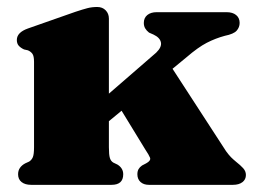

<svg xmlns="http://www.w3.org/2000/svg" viewBox="-20 -516 706 536"><path d="M67 0Q50 0 40.2 -7.8Q30.5 -15.5 30.5 -29.5Q30.5 -40 35.8 -47.5Q41 -55 50.5 -60L61.5 -65Q68.5 -69.5 71.8 -77.5Q75 -85.5 75 -105V-343.5Q75 -359.5 70.5 -365.8Q66 -372 58 -375.5L47 -378Q37.5 -382.5 32.2 -388.5Q27 -394.5 27 -404.5Q27 -425.5 58 -436.5L190.5 -483Q211.5 -490 224 -493.2Q236.5 -496.5 251.5 -496.5Q266 -496.5 275 -487.2Q284 -478 284 -464V-105Q284 -83.5 286.8 -74.8Q289.5 -66 296.5 -62L308 -56.5Q324 -46.5 324 -29.5Q324 0 291.5 0ZM228 -206 416 -369Q432 -384.5 429.2 -397.8Q426.5 -411 408.5 -419.5L396 -425Q389 -430.5 385.2 -437Q381.5 -443.5 381.5 -452Q381.5 -466 391.2 -474Q401 -482 417.5 -482H612.5Q629.5 -482 639.2 -474Q649 -466 649 -452Q649 -440 640.8 -430.5Q632.5 -421 607.5 -416Q581.5 -409 557.2 -396.5Q533 -384 500.5 -356L254 -153ZM436 -363.5 611 -94Q619 -83 625 -77Q631 -71 639.5 -64Q651 -55 658.8 -46.5Q666.5 -38 666.5 -27.5Q666.5 -15 656.8 -7.5Q647 0 630.5 0H395.5Q381 0 372.2 -8Q363.5 -16 363.5 -29.5Q363.5 -38 366.8 -43.8Q370 -49.5 376.5 -54L388 -60Q402 -67.5 398.8 -75.8Q395.5 -84 386 -98L299.5 -239.5Z"/></svg>

Font: Fraunces
Style: Regular
Weight: 900
Version: Version 1.000;[b76b70a41]